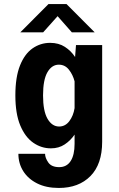

<svg xmlns="http://www.w3.org/2000/svg" viewBox="-20 -723 590 950"><path d="M232 11Q184.5 11 144.5 -16.8Q104.5 -44.5 80.2 -102.5Q56 -160.5 56 -251Q56 -341.5 79 -399Q102 -456.5 141.2 -483.8Q180.5 -511 228 -511Q270.5 -511 301.2 -491Q332 -471 351.5 -441L356 -500H485.5V-22Q485.5 89.5 427.5 148.2Q369.5 207 271 207Q208.5 207 163.8 184.5Q119 162 95 123.8Q71 85.5 71 38H203Q203 58 219 81Q235 104 273 104Q310 104 329.5 74Q349 44 349 -11.5V-57Q329.5 -28 300.2 -8.5Q271 11 232 11ZM193 -251Q193 -173.5 215.2 -135.2Q237.5 -97 272.5 -97Q303 -97 323 -123.5Q343 -150 349 -188V-320.5Q340.5 -353.5 321 -378.2Q301.5 -403 271 -403Q236.5 -403 214.8 -365.8Q193 -328.5 193 -251ZM80.5 -563 220 -703H309L448.5 -563H335.5L265 -643L193.5 -563Z"/></svg>

Font: Trispace SemiCondensed SemiBold
Style: Regular
Weight: 600
Width: 4
Designer: Tyler Finck
Foundry: Etcetera Type Company
Version: Version 1.210; ttfautohint (v1.8.3)